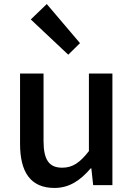

<svg xmlns="http://www.w3.org/2000/svg" viewBox="-20 -914 660 948"><path d="M249 14C324 14 378 -25 428 -83H431L440 0H535V-551H419V-168C374 -110 338 -86 287 -86C223 -86 195 -124 195 -218V-551H79V-204C79 -64 131 14 249 14ZM317 -644 375 -701 211 -894 132 -818Z"/></svg>

Font: ChiuKong Gothic CL Medium
Style: Regular
Weight: 500
Designer: Ryoko NISHIZUKA 西塚涼子 (kana, bopomofo & ideographs); Paul D. Hunt (Latin, Greek & Cyrillic); Sandoll Communications 산돌커뮤니
Foundry: Adobe
Version: Version 1.300